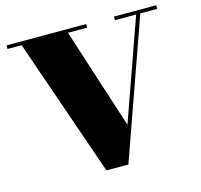

<svg xmlns="http://www.w3.org/2000/svg" viewBox="-109 -869 1047 1001"><g transform="rotate(-15 414.0 -368.0)"><path d="M512 -187 336.5 -730.5H440V-750H10V-730.5H86.5L344.5 14.5H463L727 -730.5H818V-750H590V-730.5H704.5Z"/></g></svg>

Font: Bodoni* 11pt Fatface
Style: Regular
Weight: 900
Version: Version 2.3